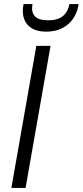

<svg xmlns="http://www.w3.org/2000/svg" viewBox="-20 -926 407 946"><path d="M36 0 159 -700H229L106 0ZM207 -770Q163 -770 136 -787Q109 -804 99 -832Q89 -860 94 -893L96 -906H140Q133 -868 151 -847Q169 -826 217 -826Q265 -826 290 -847Q315 -868 322 -906H367L365 -892Q358 -859 338.5 -831.5Q319 -804 286 -787Q253 -770 207 -770Z"/></svg>

Font: DM Sans 12pt Light
Style: Italic
Weight: 300
Italic angle: -10°
Version: Version 4.004;gftools[0.9.30]